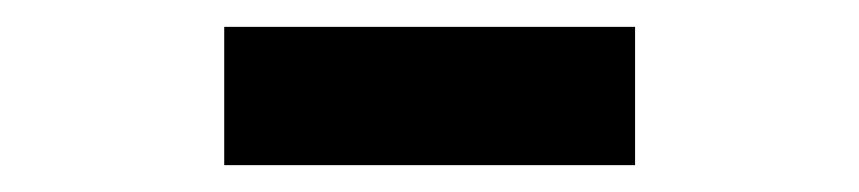

<svg xmlns="http://www.w3.org/2000/svg" viewBox="-20 -738 640 143"><path d="M147 -615H453V-718H147Z"/></svg>

Font: IBM Plex Mono
Style: Bold
Weight: 700
Monospace: yes
Designer: Mike Abbink, Paul van der Laan, Pieter van Rosmalen
Foundry: Bold Monday
Version: Version 2.004